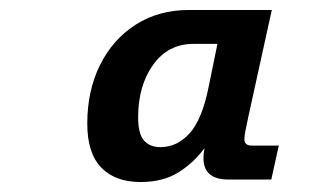

<svg xmlns="http://www.w3.org/2000/svg" viewBox="-20 -741 640 385"><path d="M262 -376Q211 -376 183 -405Q155 -434 155 -493Q155 -559 180.5 -610.5Q206 -662 252 -691.5Q298 -721 359 -721H525L478 -507Q475 -493 472.5 -480.5Q470 -468 470 -462Q470 -449 485 -449H539L524 -381H438Q388 -381 388 -424Q388 -432 390 -444Q369 -415 338 -395.5Q307 -376 262 -376ZM302 -446Q335 -446 360 -473.5Q385 -501 398 -565L416 -653H368Q317 -653 287 -611Q257 -569 257 -506Q257 -473 268.5 -459.5Q280 -446 302 -446Z"/></svg>

Font: Geist Mono SemiBold
Style: Italic
Weight: 600
Italic angle: -12°
Monospace: yes
Designer: Basement.studio, Andrés Briganti, Mateo Zaragoza
Foundry: Basement.studio, Vercel, Andrés Briganti, Guido Ferreyra, Mateo Zaragoza
Version: Version 1.500; ttfautohint (v1.8.4.7-5d5b)